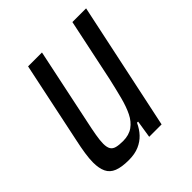

<svg xmlns="http://www.w3.org/2000/svg" viewBox="-149 -612 723 723"><g transform="rotate(-45 212.0 -251.0)"><path d="M129 8Q91 8 68.5 -1Q46 -10 36.5 -30Q27 -50 27 -81Q27 -101 31 -127.5Q35 -154 42 -186L110 -510H184L121 -210Q113 -173 108.5 -147Q104 -121 104 -104Q104 -85 110 -75Q116 -65 129.5 -61.5Q143 -58 164 -58Q196 -58 217 -73Q238 -88 251 -114.5Q264 -141 273.5 -177.5Q283 -214 293 -258L346 -510H419L311 0H245L256 -70H250Q239 -46 223 -29Q207 -12 184 -2Q161 8 129 8Z"/></g></svg>

Font: Saira Condensed
Style: Italic
Weight: 400
Width: 3
Italic angle: -12°
Designer: Hector Gatti with collaboration of the Omnibus-Type team
Foundry: Omnibus-Type
Version: Version 1.100